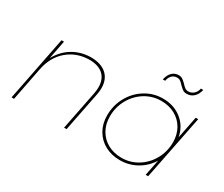

<svg xmlns="http://www.w3.org/2000/svg" viewBox="-118 -1023 1553 1333"><g transform="rotate(30 658.5 -356.0)"><path d="M569 -366Q569 -342 563 -313L501 0H481L543 -313Q548 -341 548 -362Q548 -427 509 -462Q470 -497 397 -497Q296 -495 224.5 -434Q153 -373 132 -266L80 0H60L162 -517H182L153 -368Q191 -438 254 -476.5Q317 -515 397 -517Q480 -517 524.5 -477.5Q569 -438 569 -366Z M1100 -629Q1081 -629 1069 -637Q1057 -645 1039 -663Q1026 -678 1014.5 -686Q1003 -694 988 -694Q964 -694 947.5 -678Q931 -662 926 -633H907Q915 -671 936 -692.5Q957 -714 989 -714Q1008 -714 1020 -706Q1032 -698 1050 -680Q1063 -665 1074.5 -657Q1086 -649 1101 -649Q1125 -649 1144 -665.5Q1163 -682 1168 -710H1187Q1179 -673 1156 -651Q1133 -629 1100 -629ZM697 -224Q697 -305 734.5 -372.5Q772 -440 836 -479.5Q900 -519 976 -519Q1064 -519 1126 -470Q1188 -421 1203 -340L1238 -517H1258L1155 0H1135L1161 -128Q1122 -66 1060.5 -32Q999 2 928 2Q861 2 808.5 -26.5Q756 -55 726.5 -106.5Q697 -158 697 -224ZM1187 -290Q1187 -351 1160 -398.5Q1133 -446 1084.5 -472.5Q1036 -499 974 -499Q904 -499 845 -462.5Q786 -426 751.5 -363.5Q717 -301 717 -227Q717 -166 744 -118.5Q771 -71 819.5 -44.5Q868 -18 930 -18Q1000 -18 1059 -54.5Q1118 -91 1152.5 -153.5Q1187 -216 1187 -290Z"/></g></svg>

Font: TypoPRO Montserrat
Style: Italic
Weight: 250
Italic angle: -11.3°
Designer: Julieta Ulanovsky
Foundry: Julieta Ulanovsky
Version: Version 6.001